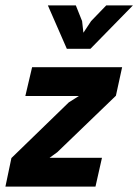

<svg xmlns="http://www.w3.org/2000/svg" viewBox="-42 -687 509 707"><path d="M0 -105 211.4 -310.1 248.5 -333.5H51.3L76.2 -439.5H407.7L384.8 -334.5L168.9 -126.5L140.6 -106H333.5L309.6 0H-22ZM291 -507.3H204.1L134.3 -667H237.3L260.3 -609.4L265.1 -566.4L293.5 -609.4L349.1 -667H447.3Z"/></svg>

Font: PT Astra Sans
Style: Bold Italic
Weight: 700
Italic angle: -16°
Designer: A.Korolkova, I. Chaeva
Foundry: ParaType Ltd
Version: Version 1.002W